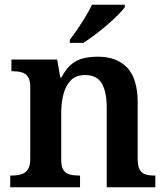

<svg xmlns="http://www.w3.org/2000/svg" viewBox="-20 -786 699 806"><path d="M23 0V-49H27Q50 -49 68 -54Q86 -59 96.5 -74Q107 -89 107 -119V-421Q107 -450 97 -464Q87 -478 70.5 -482.5Q54 -487 32 -487H28V-536H220L233 -461H238Q258 -499 281.5 -517.5Q305 -536 332.5 -542Q360 -548 392 -548Q470 -548 514 -502Q558 -456 558 -354V-120Q558 -89 566.5 -74Q575 -59 590.5 -54Q606 -49 628 -49H632V0H428V-335Q428 -400 407.5 -435.5Q387 -471 337 -471Q299 -471 277.5 -449Q256 -427 246.5 -391Q237 -355 237 -313V-115Q237 -86 246.5 -72Q256 -58 273 -53.5Q290 -49 312 -49H316V0ZM273 -619Q288 -638 305.5 -664Q323 -690 339.5 -717Q356 -744 366 -766H504V-756Q495 -743 475 -723Q455 -703 429.5 -681Q404 -659 378 -639.5Q352 -620 330 -606H273Z"/></svg>

Font: Noto Serif Bengali SemiBold
Style: Regular
Weight: 600
Version: Version 2.003